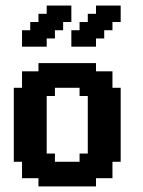

<svg xmlns="http://www.w3.org/2000/svg" viewBox="-20 -667 511 687"><path d="M147.1 -441.2H176.5V-411.8H147.1ZM176.5 -441.2H205.9V-411.8H176.5ZM117.6 -441.2H147.1V-411.8H117.6ZM205.9 -441.2H235.3V-411.8H205.9ZM235.3 -441.2H264.7V-411.8H235.3ZM264.7 -441.2H294.1V-411.8H264.7ZM294.1 -441.2H323.5V-411.8H294.1ZM323.5 -411.8H352.9V-382.4H323.5ZM294.1 -411.8H323.5V-382.4H294.1ZM294.1 -382.4H323.5V-352.9H294.1ZM352.9 -411.8H382.4V-382.4H352.9ZM352.9 -382.4H382.4V-352.9H352.9ZM323.5 -382.4H352.9V-352.9H323.5ZM294.1 -352.9H323.5V-323.5H294.1ZM264.7 -352.9H294.1V-323.5H264.7ZM323.5 -352.9H352.9V-323.5H323.5ZM352.9 -352.9H382.4V-323.5H352.9ZM382.4 -352.9H411.8V-323.5H382.4ZM382.4 -323.5H411.8V-294.1H382.4ZM382.4 -294.1H411.8V-264.7H382.4ZM382.4 -264.7H411.8V-235.3H382.4ZM382.4 -235.3H411.8V-205.9H382.4ZM382.4 -205.9H411.8V-176.5H382.4ZM382.4 -176.5H411.8V-147.1H382.4ZM382.4 -147.1H411.8V-117.6H382.4ZM382.4 -117.6H411.8V-88.2H382.4ZM352.9 -117.6H382.4V-88.2H352.9ZM352.9 -88.2H382.4V-58.8H352.9ZM352.9 -58.8H382.4V-29.4H352.9ZM323.5 -58.8H352.9V-29.4H323.5ZM294.1 -58.8H323.5V-29.4H294.1ZM264.7 -88.2H294.1V-58.8H264.7ZM264.7 -117.6H294.1V-88.2H264.7ZM294.1 -117.6H323.5V-88.2H294.1ZM294.1 -88.2H323.5V-58.8H294.1ZM323.5 -88.2H352.9V-58.8H323.5ZM323.5 -117.6H352.9V-88.2H323.5ZM323.5 -147.1H352.9V-117.6H323.5ZM294.1 -147.1H323.5V-117.6H294.1ZM294.1 -176.5H323.5V-147.1H294.1ZM294.1 -205.9H323.5V-176.5H294.1ZM294.1 -235.3H323.5V-205.9H294.1ZM294.1 -264.7H323.5V-235.3H294.1ZM294.1 -294.1H323.5V-264.7H294.1ZM294.1 -323.5H323.5V-294.1H294.1ZM323.5 -323.5H352.9V-294.1H323.5ZM323.5 -294.1H352.9V-264.7H323.5ZM323.5 -264.7H352.9V-235.3H323.5ZM323.5 -235.3H352.9V-205.9H323.5ZM323.5 -205.9H352.9V-176.5H323.5ZM323.5 -176.5H352.9V-147.1H323.5ZM352.9 -147.1H382.4V-117.6H352.9ZM352.9 -176.5H382.4V-147.1H352.9ZM352.9 -205.9H382.4V-176.5H352.9ZM352.9 -235.3H382.4V-205.9H352.9ZM352.9 -264.7H382.4V-235.3H352.9ZM352.9 -294.1H382.4V-264.7H352.9ZM352.9 -323.5H382.4V-294.1H352.9ZM264.7 -58.8H294.1V-29.4H264.7ZM264.7 -29.4H294.1V0H264.7ZM294.1 -29.4H323.5V0H294.1ZM235.3 -29.4H264.7V0H235.3ZM205.9 -29.4H235.3V0H205.9ZM176.5 -29.4H205.9V0H176.5ZM147.1 -29.4H176.5V0H147.1ZM117.6 -29.4H147.1V0H117.6ZM117.6 -58.8H147.1V-29.4H117.6ZM88.2 -58.8H117.6V-29.4H88.2ZM58.8 -58.8H88.2V-29.4H58.8ZM58.8 -88.2H88.2V-58.8H58.8ZM29.4 -117.6H58.8V-88.2H29.4ZM58.8 -117.6H88.2V-88.2H58.8ZM29.4 -147.1H58.8V-117.6H29.4ZM29.4 -176.5H58.8V-147.1H29.4ZM29.4 -205.9H58.8V-176.5H29.4ZM29.4 -235.3H58.8V-205.9H29.4ZM29.4 -264.7H58.8V-235.3H29.4ZM29.4 -294.1H58.8V-264.7H29.4ZM58.8 -294.1H88.2V-264.7H58.8ZM58.8 -323.5H88.2V-294.1H58.8ZM29.4 -323.5H58.8V-294.1H29.4ZM29.4 -352.9H58.8V-323.5H29.4ZM58.8 -352.9H88.2V-323.5H58.8ZM58.8 -382.4H88.2V-352.9H58.8ZM58.8 -411.8H88.2V-382.4H58.8ZM88.2 -411.8H117.6V-382.4H88.2ZM117.6 -411.8H147.1V-382.4H117.6ZM147.1 -411.8H176.5V-382.4H147.1ZM147.1 -382.4H176.5V-352.9H147.1ZM147.1 -352.9H176.5V-323.5H147.1ZM117.6 -352.9H147.1V-323.5H117.6ZM88.2 -352.9H117.6V-323.5H88.2ZM117.6 -323.5H147.1V-294.1H117.6ZM117.6 -294.1H147.1V-264.7H117.6ZM117.6 -264.7H147.1V-235.3H117.6ZM117.6 -235.3H147.1V-205.9H117.6ZM117.6 -205.9H147.1V-176.5H117.6ZM117.6 -176.5H147.1V-147.1H117.6ZM117.6 -147.1H147.1V-117.6H117.6ZM117.6 -117.6H147.1V-88.2H117.6ZM147.1 -117.6H176.5V-88.2H147.1ZM147.1 -88.2H176.5V-58.8H147.1ZM176.5 -88.2H205.9V-58.8H176.5ZM205.9 -88.2H235.3V-58.8H205.9ZM235.3 -88.2H264.7V-58.8H235.3ZM235.3 -58.8H264.7V-29.4H235.3ZM205.9 -58.8H235.3V-29.4H205.9ZM176.5 -58.8H205.9V-29.4H176.5ZM147.1 -58.8H176.5V-29.4H147.1ZM117.6 -88.2H147.1V-58.8H117.6ZM88.2 -88.2H117.6V-58.8H88.2ZM88.2 -117.6H117.6V-88.2H88.2ZM88.2 -147.1H117.6V-117.6H88.2ZM88.2 -176.5H117.6V-147.1H88.2ZM58.8 -176.5H88.2V-147.1H58.8ZM58.8 -147.1H88.2V-117.6H58.8ZM58.8 -205.9H88.2V-176.5H58.8ZM58.8 -235.3H88.2V-205.9H58.8ZM58.8 -264.7H88.2V-235.3H58.8ZM88.2 -264.7H117.6V-235.3H88.2ZM88.2 -235.3H117.6V-205.9H88.2ZM88.2 -205.9H117.6V-176.5H88.2ZM88.2 -294.1H117.6V-264.7H88.2ZM88.2 -323.5H117.6V-294.1H88.2ZM88.2 -382.4H117.6V-352.9H88.2ZM117.6 -382.4H147.1V-352.9H117.6ZM176.5 -411.8H205.9V-382.4H176.5ZM205.9 -411.8H235.3V-382.4H205.9ZM235.3 -411.8H264.7V-382.4H235.3ZM264.7 -411.8H294.1V-382.4H264.7ZM264.7 -382.4H294.1V-352.9H264.7ZM235.3 -382.4H264.7V-352.9H235.3ZM205.9 -382.4H235.3V-352.9H205.9ZM176.5 -382.4H205.9V-352.9H176.5ZM205.9 -617.6V-588.2H176.5V-617.6ZM205.9 -588.2V-558.8H176.5V-588.2ZM176.5 -588.2V-558.8H147.1V-588.2ZM176.5 -617.6V-588.2H147.1V-617.6ZM147.1 -588.2V-558.8H117.6V-588.2ZM147.1 -558.8V-529.4H117.6V-558.8ZM176.5 -558.8V-529.4H147.1V-558.8ZM117.6 -558.8V-529.4H88.2V-558.8ZM117.6 -529.4V-500H88.2V-529.4ZM147.1 -529.4V-500H117.6V-529.4ZM58.8 -529.4H88.2V-500H58.8ZM58.8 -558.8H88.2V-529.4H58.8ZM88.2 -588.2H117.6V-558.8H88.2ZM117.6 -617.6H147.1V-588.2H117.6ZM147.1 -647.1H176.5V-617.6H147.1ZM176.5 -647.1H205.9V-617.6H176.5ZM205.9 -647.1H235.3V-617.6H205.9ZM205.9 -617.6H235.3V-588.2H205.9ZM382.4 -617.6V-588.2H352.9V-617.6ZM382.4 -588.2V-558.8H352.9V-588.2ZM352.9 -588.2V-558.8H323.5V-588.2ZM352.9 -617.6V-588.2H323.5V-617.6ZM323.5 -588.2V-558.8H294.1V-588.2ZM323.5 -558.8V-529.4H294.1V-558.8ZM352.9 -558.8V-529.4H323.5V-558.8ZM294.1 -558.8V-529.4H264.7V-558.8ZM294.1 -529.4V-500H264.7V-529.4ZM323.5 -529.4V-500H294.1V-529.4ZM235.3 -529.4H264.7V-500H235.3ZM235.3 -558.8H264.7V-529.4H235.3ZM264.7 -588.2H294.1V-558.8H264.7ZM294.1 -617.6H323.5V-588.2H294.1ZM323.5 -647.1H352.9V-617.6H323.5ZM352.9 -647.1H382.4V-617.6H352.9ZM382.4 -647.1H411.8V-617.6H382.4ZM382.4 -617.6H411.8V-588.2H382.4Z"/></svg>

Font: Jersey 20
Style: Regular
Weight: 400
Designer: Sarah Cadigan-Fried
Version: Version 1.000; ttfautohint (v1.8.4.7-5d5b)